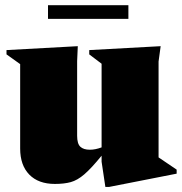

<svg xmlns="http://www.w3.org/2000/svg" viewBox="-20 -697 699 738"><path d="M276.5 -175Q276.5 -144.5 288.8 -133Q301 -121.5 325.5 -121.5Q346.5 -121.5 370.5 -130.5V-452L323 -488V-504.5L597.5 -519.5L589.5 -460.5V-92L659 -45V-29.5L399.5 21.5H385L370.5 -75.5V-98.5Q331 -50 304.2 -27Q277.5 -4 252 3Q226.5 10 191 10Q127.5 10 92.5 -26Q57.5 -62 57.5 -126V-450.5L5 -488V-504.5L279 -519.5L276.5 -462ZM164.5 -624.5V-677H473.5V-624.5Z"/></svg>

Font: Newsreader 72pt ExtraBold
Style: Regular
Weight: 800
Designer: Hugues Gentile
Foundry: Production Type
Version: Version 1.003; ttfautohint (v1.8.3)